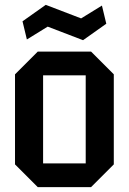

<svg xmlns="http://www.w3.org/2000/svg" viewBox="-20 -773 532 793"><path d="M42 -94V-466L136 -560H356L450 -466V-94L356 0H136ZM158 -98H334V-462H158ZM91 -610 73 -685 169 -753 315 -697 401 -750 419 -675 323 -607 177 -663Z"/></svg>

Font: Tektur SemiCondensed Medium
Style: Regular
Weight: 500
Width: 4
Designer: Adam Jagosz
Foundry: Adam Jagosz
Version: Version 1.005;gftools[0.9.30]